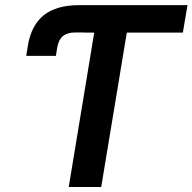

<svg xmlns="http://www.w3.org/2000/svg" viewBox="-20 -748 770 768"><path d="M85 -524.4 91.8 -567.4Q105.5 -647.5 155.5 -687.5Q205.6 -727.5 297.9 -727.5H336.9L318.8 -618.2H281.7Q249.5 -618.2 231.9 -603.8Q214.4 -589.4 209 -558.6L203.6 -524.4ZM318.4 -617.7 336.9 -727.5H730L711.4 -617.7H487.3L384.8 0H254.9L356.9 -617.7Z"/></svg>

Font: Inter 17pt SemiBold
Style: Italic
Weight: 600
Italic angle: -9.3988°
Version: Version 4.001;git-66647c0bb